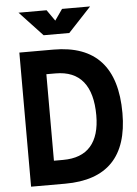

<svg xmlns="http://www.w3.org/2000/svg" viewBox="-60 -943 705 989"><g transform="rotate(-5 293.0 -449.0)"><path d="M60.1 0V-693.4H236.3Q562 -693.4 562 -336.9Q562 0 236.3 0ZM189 -123H236.3Q331.5 -123 379.2 -177.5Q426.8 -231.9 426.8 -336.9Q426.8 -452.1 379.2 -511.2Q331.5 -570.3 236.3 -570.3H189ZM192.4 -771.5 73.7 -898.4H218.8L258.8 -841.3L298.8 -898.4H443.8L325.2 -771.5Z"/></g></svg>

Font: Cascadia Code PL
Style: Bold
Weight: 700
Monospace: yes
Designer: Aaron Bell
Foundry: Saja Typeworks
Version: Version 2404.023; ttfautohint (v1.8.4)